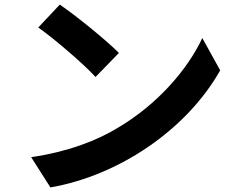

<svg xmlns="http://www.w3.org/2000/svg" viewBox="-20 -780 1040 838"><path d="M147 -660C218 -610 346 -500 397 -444L499 -549C440 -608 311 -712 241 -760ZM200 38C496 -13 794 -212 941 -473L863 -614C800 -479 670 -327 499 -225C402 -165 273 -117 116 -94Z"/></svg>

Font: Spoqa Han Sans Neo Bold
Style: Bold
Weight: 700
Designer: [Spoqa Han Sans Neo] Dong-huui Kim  Younghwa Kang  Yujin Lee  [Noto Sans] Ryoko NISHIZUKA  (kana & ideographs); Paul D. 
Foundry: Spoqa (http://www.spoqa-han-sans.com)
Version: Version 1.000